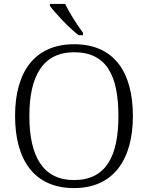

<svg xmlns="http://www.w3.org/2000/svg" viewBox="-20 -951 757 981"><path d="M382 -771H404V-784C375 -822 334 -886 313 -931H235V-921C260 -886 334 -807 382 -771ZM358 10C560 10 659 -136 659 -358C659 -585 561 -725 359 -725C158 -725 57 -585 57 -359C57 -132 156 10 358 10ZM358 -31C200 -31 130 -152 130 -358C130 -564 200 -684 359 -684C525 -684 585 -564 585 -358C585 -153 522 -31 358 -31Z"/></svg>

Font: Noto Serif Ethiopic Light
Style: Regular
Weight: 300
Designer: Monotype Design Team
Foundry: Monotype Imaging Inc.
Version: Version 2.102